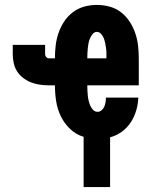

<svg xmlns="http://www.w3.org/2000/svg" viewBox="-20 -558 640 783"><path d="M321 205V0Q290 -9 266 -32Q242 -55 228 -84Q214 -113 209 -145.5Q204 -178 204 -210H180Q162 -210 143.5 -212.5Q125 -215 108 -221.5Q91 -228 75.5 -239.5Q60 -251 50 -266.5Q40 -282 36 -300.5Q32 -319 32 -337V-375H164V-337Q164 -330 169 -325Q174 -320 180 -320H204Q204 -346 207 -372Q210 -398 218.5 -423Q227 -448 241.5 -470Q256 -492 277 -508Q298 -524 323.5 -531Q349 -538 375 -538Q401 -538 427 -531Q453 -524 473.5 -508Q494 -492 508.5 -470Q523 -448 531.5 -423Q540 -398 543 -372Q546 -346 546 -320V-210H336Q336 -199 336.5 -189Q337 -179 338 -168.5Q339 -158 341.5 -147.5Q344 -137 348 -127.5Q352 -118 359.5 -110Q367 -102 378 -102Q387 -102 394.5 -108.5Q402 -115 405.5 -123.5Q409 -132 410.5 -141.5Q412 -151 412 -160H544Q543 -133 535.5 -107.5Q528 -82 513.5 -59.5Q499 -37 477 -21Q455 -5 429 2V205ZM336 -320H414Q414 -330 414 -340.5Q414 -351 412.5 -361.5Q411 -372 409 -382Q407 -392 403.5 -401.5Q400 -411 392.5 -419.5Q385 -428 375 -428Q365 -428 358 -419.5Q351 -411 347 -401.5Q343 -392 341 -382Q339 -372 338 -361.5Q337 -351 336.5 -340.5Q336 -330 336 -320Z"/></svg>

Font: Iosevka Curly XBdEx
Style: Regular
Weight: 800
Width: 7
Monospace: yes
Designer: Belleve Invis
Foundry: Belleve Invis
Version: Version 11.1.0; ttfautohint (v1.8.3)